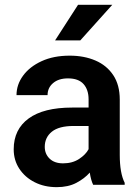

<svg xmlns="http://www.w3.org/2000/svg" viewBox="-20 -770 577 800"><path d="M368.2 0Q358.9 -19 354 -50.8Q332 -25.9 298.1 -8.1Q264.2 9.8 216.3 9.8Q165 9.8 124.5 -10.7Q84 -31.2 60.5 -66.9Q37.1 -102.5 37.1 -147.9Q37.1 -231 99.4 -276.4Q161.6 -321.8 280.3 -321.8H349.1V-356Q349.1 -396 328.1 -419.7Q307.1 -443.4 263.2 -443.4Q224.1 -443.4 201.2 -423.8Q178.2 -404.3 178.2 -373.5H48.8Q48.8 -417.5 76.2 -454.8Q103.5 -492.2 153.3 -515.1Q203.1 -538.1 270.5 -538.1Q330.6 -538.1 377.7 -517.8Q424.8 -497.6 451.9 -456.8Q479 -416 479 -355V-124.5Q479 -48.8 499.5 -8.3V0ZM242.7 -89.4Q281.7 -89.4 309.6 -107.7Q337.4 -126 349.1 -148.4V-245.1H286.6Q225.6 -245.1 196 -221.2Q166.5 -197.3 166.5 -158.2Q166.5 -128.4 186.8 -108.9Q207 -89.4 242.7 -89.4ZM209.5 -601.6 305.2 -750H447.8L314.5 -601.6Z"/></svg>

Font: Vazirmatn RD FD SemiBold
Style: Regular
Weight: 600
Designer: Saber Rastikerdar
Foundry: Saber Rastikerdar
Version: Version 33.003